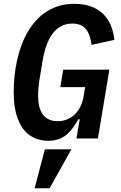

<svg xmlns="http://www.w3.org/2000/svg" viewBox="-20 -730 640 1012"><path d="M383.2 0H496.1L556.5 -362.9H313.2L297.9 -270.6H428.6L420.5 -220.9C408.7 -150.6 361.5 -91.3 283.4 -91.3C211.3 -91.3 180.8 -143.8 180.8 -224.4C180.8 -247.9 183.6 -283.4 187.9 -309.3L204.5 -409.4C224.8 -529.1 272.4 -605.8 361.2 -605.8C434.7 -605.8 454.5 -553.3 462.7 -493.3L582.7 -519.9C571.7 -626.4 511.4 -709.9 371.4 -709.9C145.2 -709.9 52.2 -473.7 52.2 -243.3C52.2 -76 120 12.1 235.4 12.1C319.6 12.1 356.9 -39.4 392.8 -101.2H400.2ZM162.6 262.4H241.5L356.2 57.2H216.3Z"/></svg>

Font: Margiela Mono Italic SmBold It
Style: Regular
Weight: 600
Designer: Mike Abbink, Paul van der Laan, Pieter van Rosmalen
Foundry: Bold Monday
Version: Version 2.003 2021